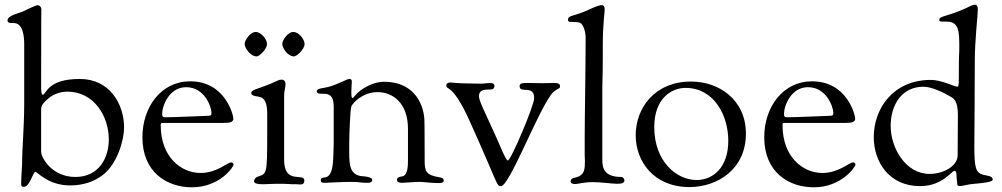

<svg xmlns="http://www.w3.org/2000/svg" viewBox="-20 -778 4264 817"><path d="M12 -691C12 -682 20 -680 28 -680H38C75 -680 83 -632 83 -589V-342C83 -229 74 -154 74 -78C74 -72 70 -20 70 4C70 13 72 17 82 17C107 17 120 -47 131 -47C138 -47 185 11 278 11C334 11 380 -5 417 -33C479 -80 508 -182 508 -235C508 -336 446 -442 320 -442C178 -442 178 -375 162 -375C157 -375 155 -385 155 -411C155 -743 156 -702 156 -738C156 -749 147 -756 141 -756C131 -756 98 -738 77 -729C58 -721 12 -712 12 -691ZM155 -132V-313C155 -325 158 -336 187 -360C208 -378 238 -388 267 -388C381 -388 443 -282 443 -185C443 -102 398 -25 301 -25C199 -25 155 -109 155 -132Z M586 -194C586 -45 690 19 797 19C914 19 974 -67 974 -78C974 -82 969 -87 964 -87C947 -87 904 -42 833 -42C750 -42 664 -111 664 -244C664 -254 664 -255 675 -255H705H932C960 -255 973 -259 973 -273C973 -288 939 -432 789 -432C667 -432 586 -324 586 -194ZM670 -293C670 -328 700 -407 772 -407C851 -407 880 -323 880 -297C880 -288 878 -285 859 -285C842 -285 729 -279 683 -279C672 -279 670 -284 670 -293Z M1021 -591C1021 -575 1044 -538 1073 -538C1082 -538 1116 -567 1116 -591C1116 -611 1091 -642 1068 -642C1046 -642 1021 -608 1021 -591ZM1181 -591C1181 -575 1203 -538 1232 -538C1241 -538 1276 -567 1276 -591C1276 -611 1251 -642 1228 -642C1206 -642 1181 -608 1181 -591ZM1049 -381C1049 -377 1054 -373 1059 -371C1081 -363 1117 -377 1117 -294V-206C1117 -33 1115 -39 1076 -26C1067 -23 1061 -14 1061 -7C1061 3 1076 6 1101 6C1118 6 1130 4 1172 4C1210 4 1201 6 1243 6C1248 6 1254 7 1258 7C1274 7 1275 -4 1275 -10C1275 -45 1189 10 1189 -98V-372C1189 -389 1195 -408 1195 -420C1195 -434 1186 -439 1180 -439C1164 -439 1166 -436 1130 -421C1074 -398 1049 -397 1049 -381Z M1328 -390C1328 -383 1333 -379 1347 -379H1357C1380 -379 1400 -372 1400 -325V-181C1400 -152 1400 -162 1398 -106C1394 13 1345 -41 1345 -10C1345 -4 1348 0 1360 0C1369 0 1429 -4 1472 -4C1518 -4 1508 0 1545 0C1554 0 1564 -2 1564 -13C1564 -25 1529 -28 1523 -28C1471 -32 1466 -71 1466 -129V-167C1466 -200 1470 -311 1475 -325C1479 -337 1521 -386 1587 -386C1650 -386 1716 -341 1716 -230V-95C1716 -68 1714 -34 1694 -28C1692 -27 1669 -27 1669 -13C1669 -5 1676 0 1689 0C1701 0 1741 -4 1766 -4C1788 -4 1807 1 1848 1C1858 1 1868 -1 1868 -9C1868 -17 1866 -21 1848 -24C1791 -33 1787 -51 1787 -97V-119C1787 -262 1786 -245 1786 -262C1786 -315 1756 -430 1614 -430C1582 -430 1551 -417 1527 -402C1491 -380 1487 -361 1480 -361C1476 -361 1475 -369 1475 -387C1475 -403 1477 -423 1477 -430C1477 -437 1475 -442 1468 -442H1466C1456 -442 1421 -420 1377 -408C1355 -402 1328 -403 1328 -390Z M1879 -416C1879 -391 1904 -428 1978 -264C2103 13 2092 14 2112 14C2147 14 2262 -288 2324 -374C2345 -403 2363 -397 2363 -410C2363 -421 2358 -425 2335 -425C2324 -425 2309 -424 2289 -424C2262 -424 2239 -425 2222 -425C2202 -425 2191 -423 2191 -412C2191 -377 2253 -420 2253 -360C2253 -329 2154 -95 2141 -95C2132 -95 2108 -159 2087 -204C2043 -303 2018 -348 2018 -369C2018 -396 2042 -397 2060 -397C2074 -397 2084 -398 2084 -414C2084 -421 2076 -425 2066 -425C2055 -425 2040 -422 2027 -422C1998 -422 1998 -423 1969 -423C1929 -423 1905 -427 1898 -427C1892 -427 1879 -425 1879 -416Z M2397 -693C2397 -686 2402 -685 2408 -685C2428 -685 2441 -684 2448 -681C2460 -676 2472 -648 2472 -617C2472 -490 2468 -277 2468 -192V-118C2468 -108 2469 -100 2469 -92C2469 -57 2466 -38 2442 -27C2427 -20 2408 -23 2408 -5C2408 -2 2413 5 2424 5C2446 5 2459 -3 2505 -3C2536 -3 2585 4 2606 4C2625 4 2637 1 2637 -10C2637 -17 2631 -25 2624 -25C2548 -25 2543 -66 2543 -98V-396C2543 -446 2545 -444 2545 -529V-585C2545 -676 2553 -722 2553 -737C2553 -747 2551 -756 2541 -756C2521 -756 2491 -738 2465 -728C2409 -706 2397 -712 2397 -693Z M2685 -203C2685 -92 2761 18 2914 18C3034 18 3154 -59 3154 -209C3154 -355 3038 -431 2921 -431C2764 -431 2685 -316 2685 -203ZM2764 -237C2764 -361 2839 -404 2897 -404C3020 -404 3079 -285 3079 -179C3079 -66 3015 -12 2944 -12C2859 -12 2764 -91 2764 -237Z M3232 -194C3232 -45 3336 19 3443 19C3560 19 3620 -67 3620 -78C3620 -82 3615 -87 3610 -87C3593 -87 3550 -42 3479 -42C3396 -42 3310 -111 3310 -244C3310 -254 3310 -255 3321 -255H3351H3578C3606 -255 3619 -259 3619 -273C3619 -288 3585 -432 3435 -432C3313 -432 3232 -324 3232 -194ZM3316 -293C3316 -328 3346 -407 3418 -407C3497 -407 3526 -323 3526 -297C3526 -288 3524 -285 3505 -285C3488 -285 3375 -279 3329 -279C3318 -279 3316 -284 3316 -293Z M3698 -195C3698 -88 3764 14 3895 14C3990 14 4030 -51 4041 -51C4049 -51 4050 -41 4050 -34C4050 -16 4053 -6 4053 3C4053 11 4057 14 4064 14C4076 14 4098 6 4127 4C4200 -2 4204 -9 4204 -14C4204 -31 4177 -30 4161 -35C4132 -44 4126 -65 4126 -156C4126 -228 4128 -341 4128 -521C4128 -605 4141 -717 4141 -738C4141 -753 4136 -758 4129 -758C4117 -758 4102 -748 4090 -743C4011 -707 3977 -710 3977 -695V-694C3977 -687 3977 -686 3998 -686H4009C4062 -686 4062 -641 4062 -574C4062 -538 4060 -574 4060 -445C4060 -415 4058 -409 4055 -409C4041 -409 3986 -438 3941 -438C3779 -438 3698 -314 3698 -195ZM3770 -242C3770 -335 3820 -409 3909 -409C3945 -409 3996 -384 4028 -365C4042 -357 4056 -343 4056 -288C4056 -271 4056 -288 4055 -117C4055 -71 3994 -38 3936 -38C3832 -38 3770 -150 3770 -242Z"/></svg>

Font: OFL Sorts Mill Goudy
Style: Regular
Weight: 500
Version: Version 003.000